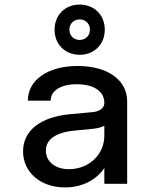

<svg xmlns="http://www.w3.org/2000/svg" viewBox="-20 -805 700 841"><path d="M437 -354C437 -332 417 -317 387 -314L289 -305C157 -293 81 -233 81 -142C81 -50 158 16 265 16C340 16 402 -17 437 -69V0H537V-361C537 -455 451 -516 320 -516C190 -516 102 -455 102 -364H202C202 -408 246 -436 316 -436C391 -436 437 -405 437 -354ZM181 -145C181 -194 223 -225 307 -233L388 -241C407 -243 423 -247 437 -254V-210C437 -128 369 -64 282 -64C222 -64 181 -97 181 -145ZM219 -675C219 -611 265 -565 329 -565C393 -565 439 -611 439 -675C439 -739 393 -785 329 -785C265 -785 219 -739 219 -675ZM284 -675C284 -701 303 -720 329 -720C355 -720 374 -701 374 -675C374 -649 355 -630 329 -630C303 -630 284 -649 284 -675Z"/></svg>

Font: Uncut Plan8
Style: Regular
Weight: 400
Designer: Kasper Nordkvist
Foundry: UNCUT.wtf
Version: Version 1.002;Glyphs 3.1.2 (3151)